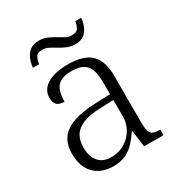

<svg xmlns="http://www.w3.org/2000/svg" viewBox="-173 -833 889 957"><g transform="rotate(-30 271.0 -354.5)"><path d="M201 10Q160 10 126 -7Q92 -24 72.5 -59.5Q53 -95 53 -148Q53 -228 109.5 -265.5Q166 -303 283 -307L366 -310V-372Q366 -411 359 -441Q352 -471 328 -488.5Q304 -506 256 -506Q213 -506 190 -491.5Q167 -477 159 -451Q151 -425 151 -391Q123 -391 109 -403.5Q95 -416 95 -446Q95 -475 113.5 -497Q132 -519 169 -531.5Q206 -544 258 -544Q349 -544 389.5 -503.5Q430 -463 430 -379V-112Q430 -80 435 -62.5Q440 -45 453 -38.5Q466 -32 491 -32H495V0H383L371 -94H366Q350 -69 328.5 -45Q307 -21 277 -5.5Q247 10 201 10ZM216 -35Q260 -35 294 -55.5Q328 -76 347 -110Q366 -144 366 -181V-277L292 -274Q226 -272 188 -256Q150 -240 134 -212Q118 -184 118 -145Q118 -113 128.5 -88Q139 -63 160.5 -49Q182 -35 216 -35ZM342 -612Q317 -612 295.5 -621Q274 -630 255.5 -641.5Q237 -653 219.5 -662Q202 -671 184 -671Q154 -671 145.5 -653.5Q137 -636 134 -616H99Q101 -641 110.5 -664.5Q120 -688 139.5 -703.5Q159 -719 191 -719Q217 -719 238.5 -709.5Q260 -700 278.5 -688.5Q297 -677 314 -668Q331 -659 348 -659Q377 -659 386 -675.5Q395 -692 398 -712H432Q430 -687 420.5 -664Q411 -641 392.5 -626.5Q374 -612 342 -612Z"/></g></svg>

Font: Noto Serif Kannada Light
Style: Regular
Weight: 300
Version: Version 2.003